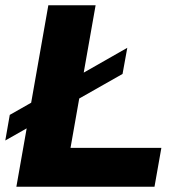

<svg xmlns="http://www.w3.org/2000/svg" viewBox="-33 -707 676 727"><path d="M29 0H552L578 -147H234L267 -334L431 -427L449 -526L284 -432L329 -687H150L85 -318L4 -272L-13 -175L68 -221Z"/></svg>

Font: Archivo ExtraBold
Style: Italic
Weight: 800
Italic angle: -10°
Designer: Hector Gatti
Foundry: Omnibus-Type
Version: Version 2.001